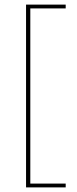

<svg xmlns="http://www.w3.org/2000/svg" viewBox="-20 -695 335 833"><path d="M93 118V-675H265V-658.5H111.5V101.5H265V118Z"/></svg>

Font: Anek Tamil Thin
Style: Regular
Weight: 250
Designer: Aadarsh Rajan (Tamil), Yesha Goshar (Latin)
Foundry: Ek Type
Version: Version 1.003